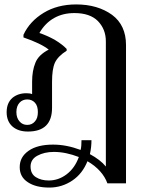

<svg xmlns="http://www.w3.org/2000/svg" viewBox="-20 -584 651 867"><path d="M486 -517C443 -548 389 -564 324 -564C267 -564 218 -551 177 -526C136 -501 105 -468 86 -427C86 -427 86 -415 86 -415C138 -397 176 -379 200 -360C169 -344 149 -324 140 -301C130 -277 125 -248 125 -215C125 -215 125 -159 125 -159C118 -162 109 -163 99 -163C74 -163 53 -156 36 -142C19 -127 10 -106 10 -77C10 -50 19 -28 36 -13C53 2 76 10 106 10C179 10 215 -26 215 -97C215 -97 215 -214 215 -214C215 -252 219 -281 228 -301C237 -320 254 -338 281 -355C281 -355 281 -363 281 -363C268 -377 249 -391 226 -405C202 -418 179 -428 158 -435C175 -465 198 -488 225 -503C252 -518 282 -525 316 -525C363 -525 398 -513 422 -489C446 -464 458 -434 458 -397C458 -397 458 168 458 168C441 147 417 129 386 112C391 90 393 69 393 49C393 49 348 49 348 49C348 67 347 82 344 93C301 77 260 69 220 69C173 69 136 78 109 97C82 116 69 140 69 171C69 200 81 223 106 239C130 255 162 263 203 263C241 263 276 252 307 231C338 210 360 181 375 144C421 171 451 205 465 244C465 244 549 244 549 244C549 244 549 -381 549 -381C549 -440 528 -486 486 -517ZM138 -36C129 -25 117 -20 103 -20C89 -20 77 -25 68 -36C59 -46 54 -60 54 -78C54 -96 59 -110 68 -120C77 -130 89 -135 103 -135C117 -135 129 -130 138 -120C147 -110 151 -96 151 -78C151 -60 147 -46 138 -36ZM281 203C256 222 229 231 200 231C177 231 158 226 142 216C126 206 118 190 118 168C118 147 128 130 149 119C169 108 194 102 223 102C260 102 297 110 336 125C324 158 306 184 281 203Z"/></svg>

Font: BUSH 25 TRIRONG
Style: Regular
Weight: 400
Designer: Katatrad Team
Foundry: CadsonDemak